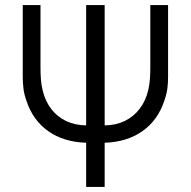

<svg xmlns="http://www.w3.org/2000/svg" viewBox="-20 -740 755 760"><path d="M321 -175Q232.3 -177.7 171.2 -220.7Q110.2 -263.7 85 -340.3Q75.5 -366.7 72.8 -390Q70 -413.3 70 -435V-720H140.3V-474Q140.3 -449.8 141.8 -427.4Q143.3 -405 149 -381.7Q159.3 -339 183.2 -308.2Q207 -277.3 242 -260.8Q277 -244.2 321 -243.7V-720H394.3V-243.7Q438.5 -244 474 -261.2Q509.5 -278.5 533.4 -310.1Q557.3 -341.7 567 -384.3Q572.2 -407 573.6 -429.3Q575 -451.7 575 -474V-720H645.3V-435Q645.3 -412.5 642.6 -390.1Q639.8 -367.7 630.3 -341Q604.8 -263.7 543.5 -220.7Q482.2 -177.7 394.3 -175V0H321Z"/></svg>

Font: Vela Sans GX ExtLt
Style: Regular
Weight: 200
Designer: Principal design: Mikhail Sharanda - project Manrope.
Design modification: Ravid Balaliev
Foundry: Mikhail Sharanda
Version: Version 1.001